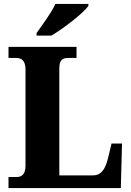

<svg xmlns="http://www.w3.org/2000/svg" viewBox="-20 -951 664 971"><path d="M165 -784V-771H240C303 -808 403 -886 427 -921V-931H260C240 -886 193 -824 165 -784ZM23 0H591L597 -225H544L526 -150C511 -89 488 -64 450 -64H280V-603C280 -645 293 -658 325 -658H367V-714H23V-658H62C88 -658 109 -645 109 -600V-112C109 -69 88 -56 67 -56H23Z"/></svg>

Font: Noto Serif Tamil SemiCondensed ExtraBold
Style: Italic
Weight: 800
Width: 4
Italic angle: -12°
Designer: Indian Type Foundry, Tom Grace, and the Monotype Design Team
Foundry: Monotype Imaging Inc.
Version: Version 2.003